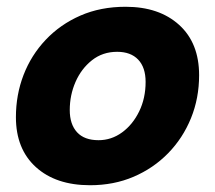

<svg xmlns="http://www.w3.org/2000/svg" viewBox="-20 -537 636 567"><path d="M351 -517Q450 -517 509 -463.5Q568 -410 568 -315Q568 -247 544 -188Q520 -129 476.5 -84.5Q433 -40 374.5 -15Q316 10 246 10Q145 10 86 -43.5Q27 -97 27 -191Q27 -257 49.5 -315.5Q72 -374 115 -419.5Q158 -465 217.5 -491Q277 -517 351 -517ZM271 -123Q309 -123 340.5 -146Q372 -169 391 -208Q410 -247 410 -295Q410 -338 388 -361Q366 -384 326 -384Q283 -384 251.5 -359Q220 -334 203 -295Q186 -256 186 -212Q186 -170 207.5 -146.5Q229 -123 271 -123Z"/></svg>

Font: Livvic
Style: Bold Italic
Weight: 700
Italic angle: -10°
Designer: Jacques Le Bailly, Baron von Fonthausen
Version: Version 1.001; ttfautohint (v1.8.2)